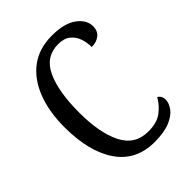

<svg xmlns="http://www.w3.org/2000/svg" viewBox="-210 -833 952 952"><g transform="rotate(-45 266.5 -357.0)"><path d="M311 10Q181 10 113.5 -88.5Q46 -187 46 -358Q46 -467 78 -549.5Q110 -632 171.5 -678Q233 -724 323 -724Q410 -724 455.5 -690.5Q501 -657 501 -611Q501 -580 479.5 -562Q458 -544 423 -544Q423 -576 413 -605Q403 -634 379.5 -653Q356 -672 316 -672Q227 -672 188 -588.5Q149 -505 149 -358Q149 -215 191 -132Q233 -49 326 -49Q387 -49 422 -76Q457 -103 477 -139Q498 -127 498 -101Q498 -76 479 -50Q460 -24 418.5 -7Q377 10 311 10Z"/></g></svg>

Font: Noto Serif Condensed
Style: Regular
Weight: 400
Width: 3
Designer: Monotype Design Team
Foundry: Monotype Imaging Inc.
Version: Version 2.013; ttfautohint (v1.8.4.7-5d5b)